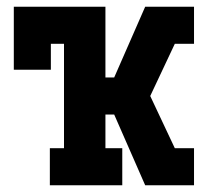

<svg xmlns="http://www.w3.org/2000/svg" viewBox="-20 -550 640 570"><path d="M128 0V-110H170V-420H131V-343H21V-530H293V-320H319L411 -530H556V-420H499L426 -265L499 -110H556V0H411L319 -210H293V-110H343V0Z"/></svg>

Font: Iosevka Curly Slab XBdEx
Style: Regular
Weight: 800
Width: 7
Monospace: yes
Designer: Belleve Invis
Foundry: Belleve Invis
Version: Version 11.0.0; ttfautohint (v1.8.3)